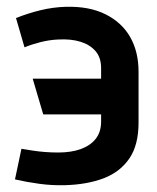

<svg xmlns="http://www.w3.org/2000/svg" viewBox="-20 -532 460 564"><path d="M52 -393Q74 -402 100 -408.5Q126 -415 152 -416Q188 -418 216 -409.5Q244 -401 260.5 -382Q277 -363 277 -332V-301H76L107 -196H277V-175Q277 -144 261 -124Q245 -104 217 -94Q189 -84 151 -84Q131 -84 112 -85.5Q93 -87 77 -89.5Q61 -92 52 -93.5Q43 -95 43 -95L24 -5Q59 3 96 8Q133 13 171 12Q237 10 285 -8.5Q333 -27 360 -66.5Q387 -106 387 -172V-321Q387 -380 362.5 -423Q338 -466 290 -490Q242 -514 173 -512Q136 -511 99 -502Q62 -493 27 -479Z"/></svg>

Font: Advent Pro Expanded
Style: Bold
Weight: 700
Width: 7
Designer: VivaRado, Andreas Kalpakidis
Foundry: VivaRado, Andreas Kalpakidis
Version: Version 3.000